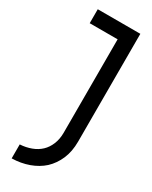

<svg xmlns="http://www.w3.org/2000/svg" viewBox="-217 -749 746 941"><g transform="rotate(30 155.5 -278.0)"><path d="M207 82Q239 52 257.5 9Q276 -34 276 -90V-700H35V-621H193V-93Q193 -56 181 -27Q169 2 149 21Q128 41 98.5 52Q69 63 35 65V144Q86 143 130.5 127Q175 111 207 82Z"/></g></svg>

Font: Josefin Slab Thin
Style: Bold
Weight: 700
Version: Version 2.000